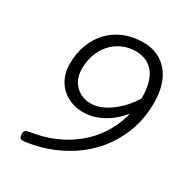

<svg xmlns="http://www.w3.org/2000/svg" viewBox="-228 -1170 1272 1346"><g transform="rotate(30 408.5 -497.0)"><path d="M541 -1007Q623 -1007 685 -969Q747 -931 782 -856.5Q817 -782 817 -671Q817 -564 785.5 -468Q754 -372 697 -291Q640 -210 560 -148Q480 -86 383 -45.5Q286 -5 175 11Q147 15 135.5 9.5Q124 4 122 -20Q121 -45 130.5 -52.5Q140 -60 163 -64Q269 -80 357 -118.5Q445 -157 513.5 -214Q582 -271 629 -343Q676 -415 700.5 -497Q725 -579 725 -667Q725 -737 710 -787Q695 -837 668 -867.5Q641 -898 605.5 -912.5Q570 -927 530 -927Q469 -927 419 -904.5Q369 -882 333 -841.5Q297 -801 278 -748Q259 -695 259 -632Q259 -575 282 -535Q305 -495 344.5 -473Q384 -451 432 -451Q469 -451 506 -464.5Q543 -478 577 -501Q611 -524 641.5 -553.5Q672 -583 696 -616Q720 -649 737 -680L768 -621Q741 -567 703 -521Q665 -475 619 -441.5Q573 -408 521.5 -389.5Q470 -371 416 -371Q363 -371 317.5 -389Q272 -407 238.5 -439.5Q205 -472 186.5 -517.5Q168 -563 168 -618Q168 -705 195 -776.5Q222 -848 271.5 -899.5Q321 -951 389.5 -979Q458 -1007 541 -1007Z"/></g></svg>

Font: Playwrite AU SA
Style: Regular
Weight: 400
Designer: Veronika Burian, José Scaglione
Foundry: TypeTogether
Version: Version 1.002